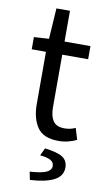

<svg xmlns="http://www.w3.org/2000/svg" viewBox="-96 -688 530 961"><g transform="rotate(10 169.0 -207.5)"><path d="M235.2 9.2Q157.5 9.2 126.9 -36Q96.2 -81.3 96.2 -153.3V-419.3H23.9V-481.4L99.9 -486L110 -642.3H178.9V-486H310.5V-419.3H178.9V-151.8Q178.9 -107.6 195.5 -82.8Q212.2 -58 253.7 -58Q267.1 -58 280.9 -60.6Q294.7 -63.2 309 -70.3L326.5 -12.2Q307.5 -2.8 283.8 3.2Q260.1 9.2 235.2 9.2ZM128.2 226.3 120 185.6Q182.7 181.3 205.8 169.7Q228.8 158 228.8 138.2Q228.8 118.6 210.6 108.9Q192.4 99.1 157.5 96.1L175.6 57.6Q241.3 65.5 267 83Q292.7 100.5 292.7 134.7Q292.7 178 250.2 200Q207.6 222 128.2 226.3Z"/></g></svg>

Font: Source Sans 3
Style: Regular
Weight: 200
Designer: Paul D. Hunt
Foundry: Adobe
Version: Version 3.046;hotconv 1.0.118;makeotfexe 2.5.65603